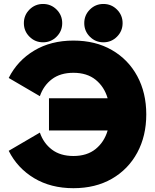

<svg xmlns="http://www.w3.org/2000/svg" viewBox="-20 -944 790 978"><path d="M183.1 -454.1 24.4 -546.9Q68.4 -634.8 153.6 -686Q238.8 -737.3 354 -737.3Q466.3 -737.3 549.8 -689.2Q633.3 -641.1 679.2 -556.2Q725.1 -471.2 725.1 -361.3Q725.1 -251.5 679.2 -166.5Q633.3 -81.5 549.8 -33.4Q466.3 14.6 354 14.6Q238.8 14.6 153.6 -36.6Q68.4 -87.9 24.4 -175.8L183.1 -268.6Q201.7 -214.4 244.6 -181.9Q287.6 -149.4 354 -149.4Q423.3 -149.4 467.3 -185.1Q511.2 -220.7 528.3 -279.3H229.5V-443.4H528.3Q511.2 -502 467.3 -537.6Q423.3 -573.2 354 -573.2Q287.6 -573.2 244.6 -540.8Q201.7 -508.3 183.1 -454.1ZM409.2 -826.2Q409.2 -866.7 437.7 -895.3Q466.3 -923.8 506.8 -923.8Q547.4 -923.8 575.9 -895.3Q604.5 -866.7 604.5 -826.2Q604.5 -785.6 575.9 -757.1Q547.4 -728.5 506.8 -728.5Q466.3 -728.5 437.7 -757.1Q409.2 -785.6 409.2 -826.2ZM101.6 -826.2Q101.6 -866.7 130.1 -895.3Q158.7 -923.8 199.2 -923.8Q239.7 -923.8 268.3 -895.3Q296.9 -866.7 296.9 -826.2Q296.9 -785.6 268.3 -757.1Q239.7 -728.5 199.2 -728.5Q158.7 -728.5 130.1 -757.1Q101.6 -785.6 101.6 -826.2Z"/></svg>

Font: Giphurs Black
Style: Regular
Weight: 900
Version: Version 0.920; ttfautohint (v1.8.4.7-5d5b)